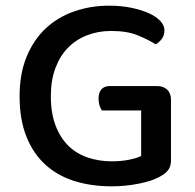

<svg xmlns="http://www.w3.org/2000/svg" viewBox="-20 -642 686 676"><path d="M582 -77Q582 -56 571.5 -42.5Q561 -29 539 -18Q513 -4 467 5Q421 14 373 14Q302 14 242.5 -4.5Q183 -23 140 -62Q97 -101 73 -161Q49 -221 49 -303Q49 -383 74 -443Q99 -503 141.5 -542.5Q184 -582 241.5 -602Q299 -622 364 -622Q407 -622 443 -614.5Q479 -607 505 -595Q531 -583 545 -567.5Q559 -552 559 -535Q559 -518 550 -505.5Q541 -493 528 -486Q501 -503 464 -518Q427 -533 371 -533Q326 -533 287 -518Q248 -503 219.5 -474Q191 -445 175 -402Q159 -359 159 -303Q159 -244 175.5 -200.5Q192 -157 220.5 -129Q249 -101 288.5 -87.5Q328 -74 374 -74Q406 -74 434 -79.5Q462 -85 477 -93V-253H339Q334 -259 330.5 -270.5Q327 -282 327 -294Q327 -317 337.5 -328Q348 -339 366 -339H534Q555 -339 568.5 -326.5Q582 -314 582 -291Z"/></svg>

Font: Baloo Bhai 2 Medium
Style: Regular
Weight: 500
Designer: Supriya Tembe, Noopur Datye and Ek Type
Foundry: Ek Type
Version: Version 1.640;PS 1.000;hotconv 16.6.51;makeotf.lib2.5.65220;